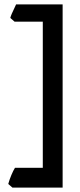

<svg xmlns="http://www.w3.org/2000/svg" viewBox="-20 -710 366 874"><path d="M265.1 -689.9V144H36.6L17.6 127.4Q22.9 107.9 31.7 86.9Q40.5 65.9 48.3 53.7H174.8V-611.3H46.4L26.9 -628.4Q28.3 -634.8 33.4 -647Q38.6 -659.2 44.7 -671.4Q50.8 -683.6 53.2 -689.9Z"/></svg>

Font: Namdhinggo ExtraBold
Style: Regular
Weight: 800
Designer: Victor Gaultney
Foundry: SIL International
Version: Version 3.001